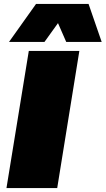

<svg xmlns="http://www.w3.org/2000/svg" viewBox="-20 -960 539 980"><path d="M13 0 127 -700H385L272 0ZM26 -746 164 -940H432L499 -746H318L276 -842L207 -746Z"/></svg>

Font: Georama Expanded Black
Style: Italic
Weight: 900
Width: 7
Italic angle: -9°
Designer: Jean-Baptiste Levee
Foundry: Production Type
Version: Version 1.000